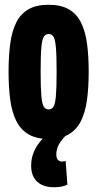

<svg xmlns="http://www.w3.org/2000/svg" viewBox="-20 -574 408 807"><path d="M16 -272.4Q16 -338.6 23.1 -391Q30.2 -443.4 48.5 -479.7Q66.8 -516 99.8 -535Q132.8 -554 184.4 -554Q236 -554 269 -535Q302 -516 320.3 -479.7Q338.6 -443.4 345.7 -391Q352.8 -338.6 352.8 -272.4Q352.8 -206.8 345.7 -154.4Q338.6 -102 320.3 -65.5Q302 -29 269 -9.5Q236 10 184.4 10Q132.8 10 99.8 -9.5Q66.8 -29 48.5 -65.5Q30.2 -102 23.1 -154.4Q16 -206.8 16 -272.4ZM150.8 -272.4Q150.8 -204 153.9 -170Q157 -136 164.4 -125Q171.8 -114 184.4 -114Q197 -114 204.4 -125Q211.8 -136 214.9 -170Q218 -204 218 -272.4Q218 -341.8 214.9 -375.4Q211.8 -409 204.4 -420Q197 -431 184.4 -431Q171.8 -431 164.4 -420Q157 -409 153.9 -375.4Q150.8 -341.8 150.8 -272.4ZM206.5 213Q177.3 213 155.7 202.8Q134.1 192.6 122.5 172.4Q110.9 152.2 110.9 122.2Q110.9 94.6 120.3 69.6Q129.7 44.6 147.2 22.8Q164.7 1 188.1 -16.4L258.7 -7Q243.3 9 234 22.5Q224.7 36 220.7 48.9Q216.7 61.8 216.7 76Q216.7 90.8 223.5 97.9Q230.3 105 240.3 105Q245.3 105 249.3 104.2Q253.3 103.4 255.9 102.4L263.3 202.2Q252.1 207.6 238.9 210.3Q225.7 213 206.5 213Z"/></svg>

Font: Georama ExtraCondensed Thin
Style: Regular
Weight: 100
Width: 2
Designer: Jean-Baptiste Levee
Foundry: Production Type
Version: Version 1.001